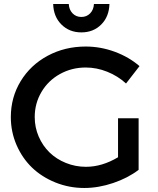

<svg xmlns="http://www.w3.org/2000/svg" viewBox="-20 -936 789 961"><path d="M34.2 -350.1Q34.2 -448.7 83.5 -529.8Q132.8 -610.8 218.8 -657Q304.7 -703.1 409.2 -703.1Q483.4 -703.1 554.7 -676.8Q626 -650.4 678.2 -605L610.8 -518.1Q569.8 -555.7 516.8 -576.9Q463.9 -598.1 409.2 -598.1Q338.9 -598.1 280 -565.4Q221.2 -532.7 187.5 -475.6Q153.8 -418.5 153.8 -350.1Q153.8 -298.3 173.8 -252.2Q193.8 -206.1 228 -172.9Q262.2 -139.6 309.8 -120.4Q357.4 -101.1 410.2 -101.1Q490.7 -101.1 570.8 -148.9V-344.2H673.8V-85.9Q620.1 -44.9 546.6 -20Q473.1 4.9 401.9 4.9Q325.7 4.9 257.3 -22.7Q189 -50.3 140.1 -97.4Q91.3 -144.5 62.7 -210.4Q34.2 -276.4 34.2 -350.1ZM246.1 -916H324.2Q325.7 -887.2 343.3 -869.1Q360.8 -851.1 387.2 -851.1Q413.6 -851.1 431.2 -869.1Q448.7 -887.2 450.2 -916H527.8Q525.9 -852.5 486.6 -813.2Q447.3 -773.9 387.2 -773.9Q327.1 -773.9 287.6 -813.2Q248 -852.5 246.1 -916Z"/></svg>

Font: Trueno
Style: Regular
Weight: 400
Designer: Julieta Ulanovsky
Foundry: Julieta Ulanovsky
Version: Version 3.001b | FøM Fix